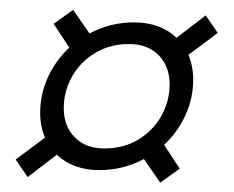

<svg xmlns="http://www.w3.org/2000/svg" viewBox="-20 -456 486 399"><path d="M12.5 -124.5 73.5 -170Q63.5 -193.5 63.5 -221.5Q63.5 -260.5 79.8 -295.8Q96 -331 124 -357L91.5 -406.5L132 -435.5L166 -386.5Q209 -409.5 258.5 -409.5Q313 -409.5 347 -377.5L407.5 -424L432.5 -387.5L371.5 -342Q381.5 -318.5 381.5 -290.5Q381.5 -251.5 365.2 -216.2Q349 -181 321 -155L353.5 -105.5L313 -76.5L279 -125.5Q236 -102.5 186.5 -102.5Q132 -102.5 98 -134.5L37.5 -88ZM197 -147.5Q237 -147.5 267.5 -166Q298 -184.5 315.2 -215Q332.5 -245.5 332.5 -281Q332.5 -318 309.8 -341.2Q287 -364.5 248 -364.5Q208.5 -364.5 177.8 -346Q147 -327.5 129.8 -297Q112.5 -266.5 112.5 -231Q112.5 -194 135.2 -170.8Q158 -147.5 197 -147.5Z"/></svg>

Font: Newsreader 72pt ExtraBold
Style: Italic
Weight: 800
Italic angle: -17°
Designer: Hugues Gentile
Foundry: Production Type
Version: Version 1.003; ttfautohint (v1.8.3)